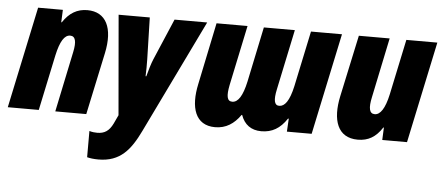

<svg xmlns="http://www.w3.org/2000/svg" viewBox="-60 -683 2399 1043"><g transform="rotate(5 1139.0 -161.5)"><path d="M-8 0H161L225 -303C242 -381 265 -417 296 -417C325 -417 332 -387 320 -330L251 0H420L492 -338C522 -478 479 -563 377 -563C322 -563 279 -538 244 -485H241L244 -553H109Z M507 240C626 240 681 170 732 64L1031 -553H853L757 -328C748 -307 735 -265 727 -233H723C724 -263 725 -294 724 -325L718 -553H548L595 -9L573 38C553 79 528 96 488 96C476 96 461 95 445 90V233C460 237 480 240 507 240Z M1123 10C1182 10 1226 -19 1261 -69H1264C1282 -18 1319 10 1375 10C1433 10 1477 -15 1514 -71H1518L1514 0H1649L1766 -553H1597L1533 -250C1515 -168 1490 -136 1460 -136C1433 -136 1427 -165 1440 -225L1509 -553H1340L1277 -252C1260 -174 1236 -136 1204 -136C1175 -136 1170 -165 1182 -225L1251 -553H1082L1012 -216C984 -87 1014 10 1123 10Z M1901 10C1958 10 1999 -14 2034 -68H2037L2034 0H2169L2286 -553H2117L2053 -250C2036 -172 2011 -136 1981 -136C1951 -136 1945 -167 1958 -227L2026 -553H1858L1786 -217C1758 -86 1790 10 1901 10Z"/></g></svg>

Font: Noto Sans Condensed Black
Style: Italic
Weight: 900
Width: 3
Italic angle: -12°
Designer: Monotype Design Team
Foundry: Monotype Imaging Inc.
Version: Version 2.013